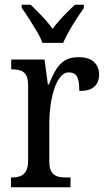

<svg xmlns="http://www.w3.org/2000/svg" viewBox="-20 -786 449 806"><path d="M26 0V-41H29Q48 -41 63.5 -46Q79 -51 88.5 -66.5Q98 -82 98 -113V-427Q98 -457 89 -471.5Q80 -486 64.5 -490.5Q49 -495 30 -495H27V-536H167L181 -431H185Q197 -462 212 -488.5Q227 -515 250 -530.5Q273 -546 309 -546Q353 -546 374.5 -526Q396 -506 396 -472Q396 -441 376.5 -422.5Q357 -404 313 -404Q313 -432 309 -449Q305 -466 295.5 -474Q286 -482 269 -482Q248 -482 232.5 -462Q217 -442 207 -410.5Q197 -379 192 -342.5Q187 -306 187 -273V-108Q187 -79 196.5 -64.5Q206 -50 221 -45.5Q236 -41 255 -41H276V0ZM158 -606Q150 -629 134 -655.5Q118 -682 101.5 -708Q85 -734 71 -753V-766H109Q124 -751 140.5 -734.5Q157 -718 172.5 -700.5Q188 -683 201 -665Q214 -683 229.5 -700.5Q245 -718 262 -734.5Q279 -751 294 -766H332V-753Q319 -734 302 -708Q285 -682 270 -655.5Q255 -629 245 -606Z"/></svg>

Font: Noto Serif Khmer Condensed
Style: Regular
Weight: 400
Width: 3
Designer: Danh Hong and the Monotype Design Team
Foundry: Monotype Imaging Inc.
Version: Version 2.004